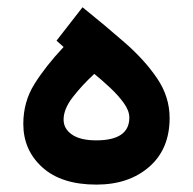

<svg xmlns="http://www.w3.org/2000/svg" viewBox="-20 -501 521 519"><path d="M151.9 -374 132.8 -391.1 203.1 -481.4Q263.7 -432.6 317.4 -385.7Q371.1 -338.9 404.8 -289.1Q438.5 -239.3 438.5 -182.1Q438.5 -98.1 383.3 -50Q328.1 -2 240.7 -2Q146 -2 94.5 -48.6Q43 -95.2 43 -166Q43 -225.6 73 -273.7Q103 -321.8 151.9 -374ZM329.6 -183.1Q329.6 -201.7 314.7 -222.4Q299.8 -243.2 277.8 -263.7Q255.9 -284.2 234.9 -301.3Q202.1 -271 177 -238.8Q151.9 -206.5 151.9 -177.7Q151.9 -152.8 174.6 -137.2Q197.3 -121.6 240.2 -121.6Q329.6 -121.6 329.6 -183.1Z"/></svg>

Font: Vazirmatn UI SemiBold
Style: Regular
Weight: 600
Designer: Saber Rastikerdar
Foundry: Saber Rastikerdar
Version: Version 33.003